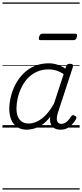

<svg xmlns="http://www.w3.org/2000/svg" viewBox="-20 -1030 663 1550"><path d="M197 17Q152 17 120 -3.5Q88 -24 71.5 -62Q55 -100 55 -151Q55 -196 67 -247Q79 -298 103.5 -346Q128 -394 166.5 -433.5Q205 -473 257 -496Q309 -519 375 -519Q409 -519 444.5 -507.5Q480 -496 507 -476L514 -494Q518 -506 524.5 -510.5Q531 -515 544 -515Q563 -515 567 -507.5Q571 -500 568 -488L446 -116Q438 -90 438.5 -70.5Q439 -51 448.5 -40.5Q458 -30 474 -30Q492 -30 506.5 -38.5Q521 -47 532.5 -60.5Q544 -74 553 -89Q557 -95 565 -99Q573 -103 584 -96Q596 -90 597 -82Q598 -74 592 -66Q581 -46 563.5 -27Q546 -8 523 4.5Q500 17 468 17Q447 17 431 11Q415 5 404 -7Q393 -19 388 -35Q383 -51 384 -72Q384 -76 384.5 -80Q385 -84 386 -87Q352 -44 317 -21.5Q282 1 251 9Q220 17 197 17ZM113 -155Q113 -118 123.5 -90.5Q134 -63 156 -48Q178 -33 212 -33Q245 -33 280 -49.5Q315 -66 349.5 -101.5Q384 -137 416 -194L494 -432Q459 -454 430 -462Q401 -470 373 -470Q318 -470 275 -449.5Q232 -429 201.5 -395.5Q171 -362 151.5 -320.5Q132 -279 122.5 -236Q113 -193 113 -155ZM309 -706Q296 -706 294 -712.5Q292 -719 295 -731Q299 -744 305 -751Q311 -758 323 -758H587Q599 -758 601.5 -751Q604 -744 600 -731Q597 -718 590.5 -712Q584 -706 573 -706ZM0 490H623V500H0ZM0 -20H623V0H0ZM0 -505H623V-500H0ZM0 -1010H623V-1000H0Z"/></svg>

Font: Playwrite RO Guides
Style: Regular
Weight: 400
Designer: Veronika Burian, José Scaglione
Foundry: TypeTogether
Version: Version 1.003